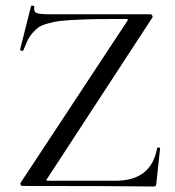

<svg xmlns="http://www.w3.org/2000/svg" viewBox="-20 -677 637 699"><path d="M56 -13 443 -600Q446 -605 445.5 -606.5Q445 -608 438 -608Q373 -608 336 -607.5Q299 -607 258 -605Q217 -603 197 -600.5Q177 -598 154 -591.5Q131 -585 121 -578Q111 -571 99 -557.5Q87 -544 80.5 -530Q74 -516 65 -494Q65 -492 61.5 -492Q58 -492 55.5 -493.5Q53 -495 53 -496L93 -655Q93 -656 96.5 -656.5Q100 -657 102.5 -655.5Q105 -654 105 -653Q102 -635 112.5 -630Q123 -625 162 -625H527Q532 -625 534.5 -620Q537 -615 534 -612L152 -27Q148 -22 149 -20.5Q150 -19 157 -19H401Q531 -19 552 -138Q553 -140 558 -140Q563 -140 563 -138L549 -8Q549 2 540 2Q391 0 62 0Q57 0 55 -4.5Q53 -9 56 -13Z"/></svg>

Font: Cormorant Garamond Book
Style: Regular
Weight: 500
Designer: Christian Thalmann (Catharsis Fonts)
Version: Version 1.000;PS 002.000;hotconv 1.0.88;makeotf.lib2.5.64775